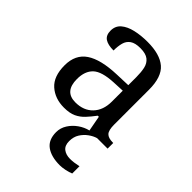

<svg xmlns="http://www.w3.org/2000/svg" viewBox="-224 -658 1010 1010"><g transform="rotate(45 281.5 -153.0)"><path d="M205 10Q138 10 94 -29Q50 -68 50 -150Q50 -230 106.5 -268Q163 -306 278 -310L361 -313V-373Q361 -409 355 -436.5Q349 -464 329 -480Q309 -496 268 -496Q230 -496 210 -482Q190 -468 183.5 -443.5Q177 -419 177 -387Q135 -387 113.5 -401.5Q92 -416 92 -450Q92 -485 116.5 -506Q141 -527 182 -536.5Q223 -546 272 -546Q364 -546 409.5 -507Q455 -468 455 -373V-114Q455 -72 469 -57Q483 -42 517 -42H520V0H385L369 -86H361Q340 -58 320 -36.5Q300 -15 273.5 -2.5Q247 10 205 10ZM228 -52Q289 -52 325 -89.5Q361 -127 361 -191V-272L297 -269Q212 -265 179.5 -234.5Q147 -204 147 -145Q147 -52 228 -52ZM404 240Q340 240 303.5 213.5Q267 187 267 130Q267 99 284 72Q301 45 328 26Q355 7 385 0H442Q421 6 399.5 21.5Q378 37 363.5 60Q349 83 349 115Q349 148 368.5 163Q388 178 418 178Q432 178 447.5 176Q463 174 481 170V224Q465 231 442.5 235.5Q420 240 404 240Z"/></g></svg>

Font: Noto Serif Toto
Style: Regular
Weight: 400
Designer: Monotype Design Team
Foundry: Monotype Imaging Inc.
Version: Version 2.001